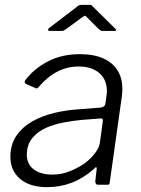

<svg xmlns="http://www.w3.org/2000/svg" viewBox="-20 -764 584 794"><path d="M368 -65Q325 -27 277 -8.5Q229 10 175 10Q104 10 63.5 -24Q23 -58 23 -115Q23 -167 48 -203Q73 -239 113.5 -262Q154 -285 204.5 -297Q255 -309 305 -312L395 -319Q414 -321 416 -336L420 -365Q421 -370 421.5 -376Q422 -382 422 -387Q422 -435 390.5 -462Q359 -489 305 -489Q258 -489 216.5 -467.5Q175 -446 138 -402Q135 -399 132.5 -398.5Q130 -398 126 -400L87 -417Q84 -419 82.5 -422.5Q81 -426 85 -433Q122 -481 179 -510.5Q236 -540 310 -540Q368 -540 407 -522.5Q446 -505 466 -473Q486 -441 486 -396Q486 -389 485.5 -381.5Q485 -374 484 -366L434 -11Q433 -3 431 -1.5Q429 0 422 0H385Q380 0 377 -3.5Q374 -7 374 -14L380 -67Q379 -79 368 -65ZM405 -261Q406 -269 403.5 -272Q401 -275 394 -274L316 -268Q285 -265 246 -258Q207 -251 172 -236Q137 -221 114 -193.5Q91 -166 91 -124Q91 -85 119.5 -63.5Q148 -42 197 -42Q233 -42 266.5 -55Q300 -68 328 -87Q356 -108 373 -130.5Q390 -153 393 -173ZM388 -644 339 -693Q332 -700 330 -699Q328 -698 319 -692L251 -642Q245 -638 242 -637Q239 -636 233 -636H186Q180 -636 179 -640Q178 -644 183 -648L297 -735Q302 -740 307 -742Q312 -744 320 -744H351Q358 -744 361 -740Q364 -736 368 -733L456 -646Q461 -641 460.5 -638.5Q460 -636 453 -636H403Q399 -636 395.5 -638.5Q392 -641 388 -644Z"/></svg>

Font: Libre Franklin Light
Style: Italic
Weight: 300
Italic angle: -8°
Designer: Pablo Impallari, Rodrigo Fuenzalida, Nhung Nguyen
Foundry: Impallari Type
Version: Version 3.000